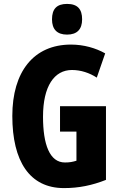

<svg xmlns="http://www.w3.org/2000/svg" viewBox="-20 -1003 617 982"><path d="M323 -983C270 -983 246 -957 246 -904C246 -853 272 -826 323 -826C374 -826 400 -853 400 -904C400 -956 377 -983 323 -983ZM287 -460V-330H371V-181C351 -175 337 -172 312 -172C234 -172 200 -264 200 -406C200 -563 258 -645 348 -645C394 -645 438 -630 475 -606L518 -730C470 -757 409 -775 343 -775C152 -775 43 -636 43 -410C43 -179 131 -41 307 -41C384 -41 451 -55 522 -83V-460Z"/></svg>

Font: Noto Sans Tamil UI ExtraCondensed ExtraBold
Style: Regular
Weight: 800
Width: 2
Designer: Jelle Bosma - Monotype Design Team
Foundry: Monotype Imaging Inc.
Version: Version 2.004